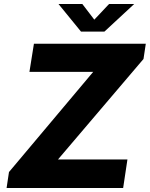

<svg xmlns="http://www.w3.org/2000/svg" viewBox="-20 -942 750 962"><path d="M13 0 25 -80 447 -582H127.5L150 -723H710.5L699 -646.5L270.5 -143H618.5L597 0ZM386 -783.5 273 -922H392.5L452.5 -843.5L526.5 -922H652.5L503 -783.5Z"/></svg>

Font: Public Sans ExtraBold
Style: Italic
Weight: 800
Italic angle: -8°
Designer: The Public Sans project authors (U.S. Web Design System). Libre Franklin designed by Pablo Impallari and Rodrigo Fuenzal
Version: Version 1.007; ttfautohint (v1.8.1) -l 8 -r 50 -G 200 -x 14 